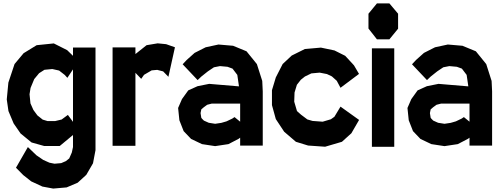

<svg xmlns="http://www.w3.org/2000/svg" viewBox="-20 -850 2915 1120"><path d="M405.8 -524.4V-572.8H537.1V25.9L522.5 102.5L483.4 169.9L433.1 215.8L368.7 243.2L290.5 250L227.5 238.3L162.1 208L115.7 171.4L73.2 128.4L142.6 7.8L192.4 55.7L232.4 83L268.6 99.1L297.9 105L336.9 101.6L364.3 89.8L383.8 74.2L398.9 39.6L405.8 7.8V-62.5L328.6 1.5H237.3L164.1 -19L100.1 -71.3L59.6 -129.9L29.3 -202.1L19.5 -270L28.8 -368.2L64.9 -476.6L117.7 -539.6L193.8 -586.4L293.9 -596.7L371.6 -557.6ZM339.4 -152.8 376 -179.7 405.8 -139.2V-445.3L373 -396L357.4 -413.1L324.7 -438.5L285.2 -447.3L239.3 -442.9L208 -422.9L179.7 -388.7L158.2 -336.9L152.3 -300.3L157.7 -247.1L174.8 -208.5L198.2 -176.8L229 -152.3L257.8 -143.6H300.8Z M899.9 -597.2 949.2 -592.3 1000.5 -574.2 962.4 -401.9 931.6 -433.6 897 -442.4 864.7 -439.5 820.3 -413.6 803.7 -390.1 770 -425.3V0.5H636.7V-573.7H770V-534.7L835 -586.4Z M1478.5 -476.1 1509.8 -377.9 1512.7 -316.9V-0.5H1380.9V-46.9L1371.6 -40L1312.5 -9.3L1234.9 2.4L1158.2 -9.3L1094.7 -39.6L1051.3 -85L1026.4 -148.4L1019 -220.2L1041.5 -272L1078.1 -322.8L1132.3 -347.2L1200.2 -360.8L1374 -346.2L1364.3 -413.1L1336.4 -449.7L1307.1 -460.4L1263.2 -464.4L1228 -457.5L1192.4 -433.6L1154.3 -403.3L1132.8 -382.8L1045.4 -475.1L1068.8 -500L1115.2 -541.5L1179.7 -574.2L1254.4 -590.3L1339.8 -583L1418 -550.8ZM1335 -158.2 1348.1 -167 1380.9 -140.1V-245.6H1214.8L1188.5 -238.8L1168.5 -224.1L1154.3 -211.9L1149.9 -190.4L1154.3 -162.6L1159.2 -156.7L1169.4 -146.5L1197.8 -133.8L1234.9 -127.9L1271 -133.3L1301.3 -142.1Z M1966.3 -228 2074.7 -150.4 2029.8 -72.8 1974.6 -22.9 1876.5 5.9 1777.3 -1 1706.1 -22.9 1637.7 -81.5 1588.9 -155.3 1566.4 -236.8V-323.7L1588.9 -398.4L1628.9 -476.6L1681.6 -525.9L1758.3 -564L1852.1 -572.3L1931.2 -555.7L1993.7 -524.4L2044.9 -468.8L2074.2 -418.9L1966.3 -337.9L1944.3 -378.9L1916 -404.3L1887.2 -418L1844.7 -426.3L1796.4 -421.9L1758.8 -403.8L1734.9 -384.8L1711.9 -355.5L1698.2 -310.5L1696.3 -256.8L1712.4 -202.1L1735.8 -181.2L1772.9 -153.3L1803.2 -144.5L1862.3 -140.1L1910.2 -154.3L1930.7 -168.9Z M2279.8 6.3H2149.4V-567.9H2279.8ZM2302.2 -682.6 2251.5 -620.6H2178.7L2129.4 -683.6V-770L2178.7 -830.1H2251.5L2302.2 -770Z M2816.4 -476.1 2847.7 -377.9 2850.6 -316.9V-0.5H2718.8V-46.9L2709.5 -40L2650.4 -9.3L2572.8 2.4L2496.1 -9.3L2432.6 -39.6L2389.2 -85L2364.3 -148.4L2356.9 -220.2L2379.4 -272L2416 -322.8L2470.2 -347.2L2538.1 -360.8L2711.9 -346.2L2702.1 -413.1L2674.3 -449.7L2645 -460.4L2601.1 -464.4L2565.9 -457.5L2530.3 -433.6L2492.2 -403.3L2470.7 -382.8L2383.3 -475.1L2406.7 -500L2453.1 -541.5L2517.6 -574.2L2592.3 -590.3L2677.7 -583L2755.9 -550.8ZM2672.9 -158.2 2686 -167 2718.8 -140.1V-245.6H2552.7L2526.4 -238.8L2506.3 -224.1L2492.2 -211.9L2487.8 -190.4L2492.2 -162.6L2497.1 -156.7L2507.3 -146.5L2535.6 -133.8L2572.8 -127.9L2608.9 -133.3L2639.2 -142.1Z"/></svg>

Font: Gap Sans
Style: Black
Weight: 400
Designer: Alexandre Liziard and Etienne Ozeray
Foundry: Interstices.io
Version: Version 1.6.1 - December 3. 2014